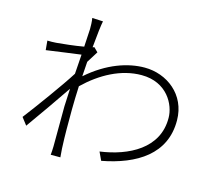

<svg xmlns="http://www.w3.org/2000/svg" viewBox="-113 -924 1226 1095"><g transform="rotate(15 500.0 -376.5)"><path d="M305 -719 299 -614C244 -604 173 -597 139 -594C122 -593 105 -592 87 -593L92 -538C159 -548 254 -560 296 -566L288 -451C242 -377 118 -207 63 -136L96 -93C154 -174 231 -284 283 -361L278 -256C278 -156 277 -115 277 -19C277 -3 275 21 274 31H331C330 15 328 -3 327 -20C323 -107 324 -154 324 -251C324 -291 326 -339 328 -388C422 -479 537 -542 658 -542C809 -542 869 -423 869 -346C871 -165 704 -82 538 -59L561 -10C762 -48 921 -145 919 -345C918 -497 795 -588 664 -588C566 -588 447 -549 332 -448L338 -535L380 -602L356 -626L346 -623C353 -699 360 -759 365 -781L301 -784C305 -762 305 -738 305 -719Z"/></g></svg>

Font: GenYoGothic2 TW L
Style: Regular
Weight: 300
Version: Version 2.100;PS 2.1;hotconv 16.6.51;makeotf.lib2.5.65220 DE